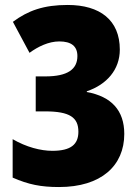

<svg xmlns="http://www.w3.org/2000/svg" viewBox="-20 -744 562 774"><path d="M463 -544C463 -663 383 -724 253 -724C157 -724 94 -702 32 -656L99 -531C133 -556 176 -577 219 -577C267 -577 292 -558 292 -518C292 -465 253 -436 163 -436H124V-295H162C262 -295 296 -270 296 -213C296 -162 266 -136 191 -136C144 -136 86 -151 31 -183V-28C95 0 145 10 218 10C388 10 481 -76 481 -204C481 -299 429 -355 330 -373V-376C410 -403 463 -463 463 -544Z"/></svg>

Font: Noto Sans Khmer Condensed Black
Style: Regular
Weight: 900
Width: 3
Designer: Danh Hong and the Monotype Design Team
Foundry: Monotype Imaging Inc.
Version: Version 2.004